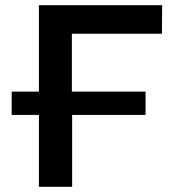

<svg xmlns="http://www.w3.org/2000/svg" viewBox="-20 -720 669 740"><path d="M257 -590V-367H541V-277H258V0H130V-277H25V-367H130V-700H605L604 -590Z"/></svg>

Font: mBank SemiBold
Style: Regular
Weight: 600
Designer: Julieta Ulanovsky
Foundry: Julieta Ulanovsky
Version: Version 7.200